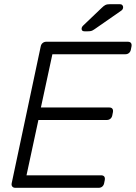

<svg xmlns="http://www.w3.org/2000/svg" viewBox="-20 -900 651 920"><path d="M54 0Q44 0 39 -6Q34 -12 36 -22L175 -677Q177 -688 184.5 -694Q192 -700 202 -700H592Q603 -700 607.5 -694Q612 -688 610 -677L607 -662Q605 -652 598 -646Q591 -640 580 -640H231L176 -385H503Q514 -385 518.5 -379Q523 -373 521 -362L518 -347Q516 -337 509 -331Q502 -325 491 -325H164L107 -60H464Q475 -60 479.5 -54Q484 -48 482 -37L479 -22Q477 -12 470 -6Q463 0 452 0ZM385 -750Q371 -750 371 -762Q371 -770 378 -777L467 -862Q477 -872 485 -876Q493 -880 508 -880H554Q562 -880 566 -875.5Q570 -871 570 -866Q570 -855 561 -849L433 -760Q423 -753 416.5 -751.5Q410 -750 400 -750Z"/></svg>

Font: Rubik Light Light
Style: Italic
Weight: 300
Italic angle: -12°
Version: Version 2.104